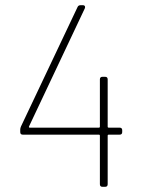

<svg xmlns="http://www.w3.org/2000/svg" viewBox="-20 -720 559 740"><path d="M365 -10V-197Q365 -201 361 -201H68Q58 -201 58 -211V-221Q58 -226 61 -233L279 -693Q282 -700 291 -700H300Q305 -700 307 -696.5Q309 -693 307 -688L92 -233Q90 -228 95 -228H361Q365 -228 365 -232V-414Q365 -424 375 -424H385Q395 -424 395 -414V-232Q395 -228 399 -228H441Q451 -228 451 -218V-211Q451 -201 441 -201H399Q395 -201 395 -197V-10Q395 0 385 0H375Q365 0 365 -10Z"/></svg>

Font: Barlow GEO Thin
Style: Regular
Weight: 100
Designer: Jeremy Tribby
Foundry: Tribby Type
Version: Version 1.408